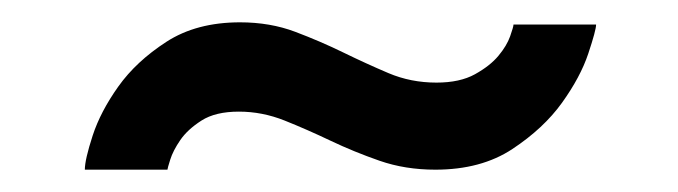

<svg xmlns="http://www.w3.org/2000/svg" viewBox="-20 -380 607 172"><path d="M56 -228Q56 -237 63 -258.5Q70 -280 86 -302.5Q102 -325 129 -342.5Q156 -360 195 -360Q222 -360 244.5 -351.5Q267 -343 287.5 -333Q308 -323 328 -314.5Q348 -306 371 -306Q392 -306 405.5 -313.5Q419 -321 426.5 -330Q434 -339 437 -347.5Q440 -356 440 -358H514Q514 -353 507 -332Q500 -311 483.5 -288Q467 -265 439 -246.5Q411 -228 370 -228Q343 -228 320 -236Q297 -244 276 -254Q255 -264 235 -272Q215 -280 194 -280Q173 -280 160.5 -272Q148 -264 141.5 -254.5Q135 -245 132.5 -237Q130 -229 130 -228H56Z"/></svg>

Font: Oxford Sans
Style: Bold
Weight: 700
Designer: Matt McInerney, Pablo Impallari, Rodrigo Fuenzalida
Foundry: Matt McInerney, Pablo Impallari, Rodrigo Fuenzalida
Version: Version 3.000g; ttfautohint (v1.5) -l 8 -r 28 -G 28 -x 14 -D